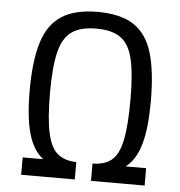

<svg xmlns="http://www.w3.org/2000/svg" viewBox="-52 -768 767 817"><g transform="rotate(5 332.0 -359.5)"><path d="M297.4 0H68.4V-74.2H156.2Q112.8 -107.4 93 -176.3Q73.2 -245.1 73.2 -359.9Q73.2 -486.3 97.4 -565.4Q121.6 -644.5 178.2 -681.6Q234.9 -718.8 333 -718.8Q431.2 -718.8 487.5 -681.6Q543.9 -644.5 567.4 -565.4Q590.8 -486.3 590.8 -359.9Q590.8 -245.1 571.3 -176.3Q551.8 -107.4 508.3 -74.2H595.7V0H366.7V-74.2Q416.5 -74.2 446.8 -97.9Q477.1 -121.6 490.5 -183.6Q503.9 -245.6 503.9 -359.9Q503.9 -469.7 489 -532.5Q474.1 -595.2 437 -621.3Q399.9 -647.5 333 -647.5Q266.1 -647.5 228.5 -621.1Q190.9 -594.7 175.5 -532Q160.2 -469.2 160.2 -359.9Q160.2 -245.6 174.3 -184.1Q188.5 -122.6 218.8 -98.9Q249 -75.2 297.4 -74.2Z"/></g></svg>

Font: Metrophobic
Style: Regular
Weight: 400
Designer: Vernon Adams
Foundry: Vernon Adams
Version: Version 3.200; ttfautohint (v1.8.4.7-5d5b);gftools[0.9.23]